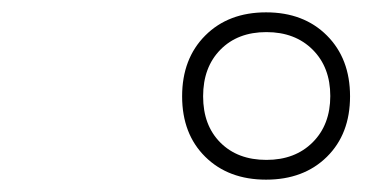

<svg xmlns="http://www.w3.org/2000/svg" viewBox="-20 -729 600 311"><path d="M312.5 -475Q275 -512 275 -573Q275 -634 312.5 -671.5Q350 -709 411 -709Q472 -709 509.5 -671.5Q547 -634 547 -573Q547 -512 509.5 -475Q472 -438 411 -438Q350 -438 312.5 -475ZM337 -648.5Q309 -620 309 -573Q309 -526 337 -498Q365 -470 411.5 -470Q458 -470 486.5 -498.5Q515 -527 515 -573.5Q515 -620 486.5 -648.5Q458 -677 411.5 -677Q365 -677 337 -648.5Z"/></svg>

Font: TitilliumWebThinItalic
Style: Thin Italic
Weight: 200
Italic angle: -13°
Version: Version 1.001;PS 57.000;hotconv 1.0.70;makeotf.lib2.5.55311